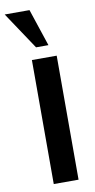

<svg xmlns="http://www.w3.org/2000/svg" viewBox="-128 -912 474 953"><g transform="rotate(-10 109.5 -435.5)"><path d="M62.5 -625H187.5V0H62.5ZM-31.2 -871.1H93.8L156.2 -683.6H93.8Z"/></g></svg>

Font: Oswald
Style: Book
Weight: 400
Designer: vernon adams
Foundry: vernon adams
Version: Version 1.000